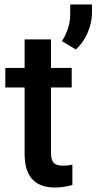

<svg xmlns="http://www.w3.org/2000/svg" viewBox="-20 -834 434 864"><path d="M321.3 -611.3C342.3 -629.9 359.9 -654.3 373.5 -684.6C386.7 -714.8 393.6 -745.1 394 -775.4V-814H295.9V-765.1C294.9 -725.1 282.7 -686.5 258.8 -648.9ZM90.8 -656.7V-528.3H3.9V-440.4H90.8V-141.1C90.8 -40.5 136.2 9.8 227.5 9.8C252.4 9.8 278.8 5.9 305.7 -1.5V-93.3C291.5 -89.8 277.8 -88.4 264.2 -88.4C223.1 -88.4 209.5 -105 209.5 -145.5V-440.4H302.7V-528.3H209.5V-656.7Z"/></svg>

Font: Roboto Medium
Style: Regular
Weight: 500
Designer: Google
Version: Version 2.137; 2017